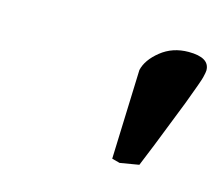

<svg xmlns="http://www.w3.org/2000/svg" viewBox="-48 -705 401 344"><g transform="rotate(15 152.0 -533.0)"><path d="M196.8 -420.9 182.1 -424.8Q188 -585 188 -590.8Q192.4 -610.4 213.9 -627.7Q235.4 -645 265.1 -645Q304.2 -645 304.2 -621.1Q304.2 -617.7 301.8 -607.9Q300.3 -601.1 283.2 -555.7L249 -468.8L231.9 -426.8Z"/></g></svg>

Font: Linux Libertine G
Style: Bold Italic
Weight: 700
Italic angle: -11.5°
Designer: Philipp H. Poll
Foundry: Philipp H. Poll
Version: Version 4.1.0